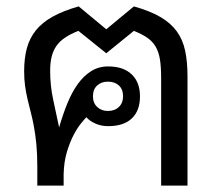

<svg xmlns="http://www.w3.org/2000/svg" viewBox="-20 -578 684 598"><path d="M249 -212.9Q244.1 -208 232.7 -194.1Q221.2 -180.2 209.5 -158Q197.8 -135.7 188.5 -105.2Q179.2 -74.7 178.2 -35.6V0H96.2V-58.1Q96.2 -97.7 93.3 -128.2Q90.3 -158.7 85.7 -183.6Q81.1 -208.5 75.7 -229Q70.3 -249.5 65.7 -269.5Q61 -289.6 58.1 -310.3Q55.2 -331.1 55.2 -356Q55.2 -396.5 63.7 -428Q72.3 -459.5 92 -483.9Q111.8 -508.3 144.5 -526.4Q177.2 -544.4 225.1 -558.1L311 -486.8L397 -558.1Q447.3 -543.9 479.5 -525.1Q511.7 -506.3 530.5 -480.5Q549.3 -454.6 556.6 -420.2Q564 -385.7 564 -339.8V0H481.9V-334Q481.9 -368.7 478.3 -392.1Q474.6 -415.5 465.1 -432.1Q455.6 -448.7 439 -460.2Q422.4 -471.7 397 -481.9L311 -412.1L224.1 -481.9Q199.7 -472.2 182.9 -460.9Q166 -449.7 155.8 -435.1Q145.5 -420.4 140.9 -401.6Q136.2 -382.8 136.2 -357.9Q136.2 -311.5 145.5 -268.3Q154.8 -225.1 164.1 -181.2Q175.8 -221.7 189.9 -256.3Q204.1 -291 222.4 -316.4Q240.7 -341.8 263.9 -356.4Q287.1 -371.1 316.9 -371.1Q364.3 -371.1 390.1 -346.4Q416 -321.8 416 -277.8Q416 -233.4 390.6 -209.2Q365.2 -185.1 316.9 -185.1Q294.9 -185.1 276.6 -193.4Q258.3 -201.7 249 -212.9ZM363.3 -277.8Q363.3 -299.8 350.3 -311.8Q337.4 -323.7 315.9 -323.7Q295.9 -323.7 282.7 -311.8Q269.5 -299.8 269.5 -277.8Q269.5 -257.3 282.7 -244.9Q295.9 -232.4 315.9 -232.4Q337.4 -232.4 350.3 -244.9Q363.3 -257.3 363.3 -277.8Z"/></svg>

Font: Noto Sans Southeast Asian
Style: Regular
Weight: 400
Designer: Monotype Design Team
Foundry: Monotype Imaging Inc.
Version: Version 1.06 uh; ttfautohint (v1.4.1)